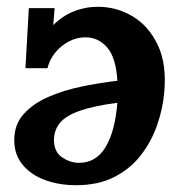

<svg xmlns="http://www.w3.org/2000/svg" viewBox="-20 -535 540 566"><path d="M204 11Q155 11 113.5 -4Q72 -19 47 -49Q22 -79 22 -122Q22 -168 50 -199Q78 -230 123 -249.5Q168 -269 221.5 -280Q275 -291 326 -297Q322 -365 296 -395Q270 -425 232 -425Q206 -425 182.5 -412.5Q159 -400 142.5 -379.5Q126 -359 120 -334H55L65 -511H141L137 -461Q164 -488 197.5 -501.5Q231 -515 269 -515Q324 -515 371.5 -486.5Q419 -458 445.5 -401.5Q472 -345 464 -261Q460 -215 443.5 -167Q427 -119 396 -78.5Q365 -38 317.5 -13.5Q270 11 204 11ZM213 -55Q263 -55 291 -101Q319 -147 326 -232Q257 -223 215.5 -208.5Q174 -194 156.5 -172.5Q139 -151 139 -121Q140 -86 164 -70.5Q188 -55 213 -55Z"/></svg>

Font: Lora
Style: Italic
Weight: 400
Italic angle: -3°
Designer: Olga Karpushina, Alexei Vanyashin (Cyrillic)
Foundry: Cyreal
Version: Version 3.008